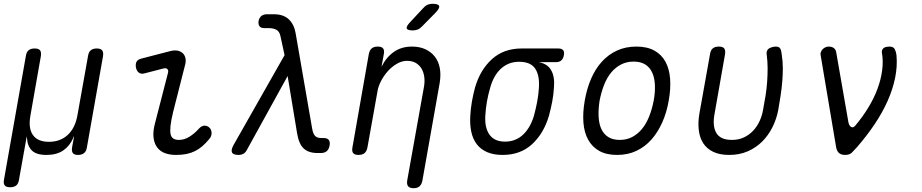

<svg xmlns="http://www.w3.org/2000/svg" viewBox="-28 -805 4848 1010"><path d="M25 180Q5 180 -3 170.5Q-11 161 -7 140L108 -510Q111 -531 122.5 -540.5Q134 -550 154.5 -550Q175 -550 182.5 -540.5Q190 -531 187 -510L132 -197Q120 -131 145 -95Q170 -59 229.5 -59Q289 -59 328 -95Q367 -131 379 -197L435 -510Q438 -531 449.5 -540.5Q461 -550 481 -550Q501 -550 509 -540.5Q517 -531 514 -510L429 -29Q426 -9 414 0.5Q402 10 382.5 10Q363 10 355.5 0.5Q348 -9 351 -29L360 -78Q362 -88 361 -88Q361 -88 361 -88Q360 -88 357 -79Q339 -37 304.5 -13.5Q270 10 216.5 10Q163 10 139.5 -13.5Q116 -37 114 -79L113 -88L111 -78L72 140Q69 161 57.5 170.5Q46 180 25 180Z M732 -419Q715 -414 703 -422.5Q691 -431 687 -450Q684 -470 691 -481.5Q698 -493 720 -498L867 -536Q890 -542 906.5 -538.5Q923 -535 933.5 -525Q944 -515 947.5 -499.5Q951 -484 946 -465L883 -217Q872 -172 869 -143.5Q866 -115 869.5 -99Q873 -83 884 -76Q895 -69 913 -69Q942 -69 969 -86Q996 -103 1018 -128Q1033 -144 1047.5 -144Q1062 -144 1072 -135Q1084 -125 1085 -107Q1086 -89 1073 -74Q1055 -52 1036.5 -36Q1018 -20 997.5 -10Q977 0 953 5Q929 10 898 10Q865 10 839.5 0.5Q814 -9 798.5 -30Q783 -51 779.5 -83Q776 -115 788 -159L856 -423Q859 -436 852 -442Q845 -448 833 -445Z M1271 -17Q1264 -3 1253 3.5Q1242 10 1227 10Q1199 10 1192.5 -3Q1186 -16 1201 -43L1469 -515L1447 -616Q1442 -639 1426.5 -648Q1411 -657 1387 -657H1363Q1345 -657 1337.5 -666.5Q1330 -676 1332 -694Q1336 -712 1347 -721Q1358 -730 1376 -730H1413Q1463 -730 1491 -703.5Q1519 -677 1527 -631L1614 -129Q1619 -100 1630 -89.5Q1641 -79 1661 -79H1673Q1693 -79 1701 -69.5Q1709 -60 1706 -40Q1702 -19 1690.5 -9.5Q1679 0 1659 0H1643Q1595 0 1569.5 -24Q1544 -48 1535 -103L1485 -405Z M2193 -667Q2182 -655 2170 -650Q2158 -645 2144 -645Q2115 -645 2111.5 -655.5Q2108 -666 2130 -689L2197 -761Q2207 -773 2219.5 -779Q2232 -785 2247 -785Q2278 -785 2282 -773.5Q2286 -762 2263 -738ZM1958 -326 1905 -30Q1901 -9 1889.5 0.5Q1878 10 1858 10Q1838 10 1830 0.5Q1822 -9 1826 -30L1912 -520Q1916 -541 1927.5 -550.5Q1939 -560 1959 -560Q1979 -560 1987 -550.5Q1995 -541 1991 -520L1979 -454Q2004 -504 2044 -532Q2084 -560 2139 -560Q2179 -560 2209.5 -546Q2240 -532 2259.5 -507Q2279 -482 2285.5 -447Q2292 -412 2285 -369L2194 145Q2190 165 2179 175Q2168 185 2148 185Q2127 185 2119 175Q2111 165 2114 145L2202 -347Q2207 -374 2204 -399Q2201 -424 2190 -443Q2179 -462 2160 -473.5Q2141 -485 2113 -485Q2086 -485 2059.5 -469.5Q2033 -454 2012 -430.5Q1991 -407 1976.5 -379Q1962 -351 1958 -326Z M2896 -478H2807Q2853 -469 2872 -434.5Q2891 -400 2886 -345Q2884 -308 2877 -271Q2870 -234 2860 -197Q2833 -104 2771.5 -47Q2710 10 2616 10Q2569 10 2535 -4.5Q2501 -19 2480 -46.5Q2459 -74 2451 -112.5Q2443 -151 2446 -197Q2448 -234 2454.5 -271Q2461 -308 2471 -345Q2498 -438 2560 -494Q2622 -550 2716 -550H2909Q2927 -550 2934.5 -541Q2942 -532 2938 -514Q2935 -496 2924.5 -487Q2914 -478 2896 -478ZM2629 -60Q2657 -60 2681 -69.5Q2705 -79 2724 -97Q2743 -115 2757.5 -140.5Q2772 -166 2781 -197Q2791 -234 2798 -271Q2805 -308 2807 -345Q2811 -409 2787 -444.5Q2763 -480 2703 -480Q2647 -480 2608 -444.5Q2569 -409 2551 -345Q2540 -308 2533.5 -271Q2527 -234 2525 -197Q2521 -133 2547 -96.5Q2573 -60 2629 -60Z M3218 10Q3162 10 3124.5 -11Q3087 -32 3066 -70Q3045 -108 3041 -160.5Q3037 -213 3048 -276Q3059 -339 3081.5 -391Q3104 -443 3138 -480.5Q3172 -518 3217.5 -539Q3263 -560 3320 -560Q3376 -560 3414 -539Q3452 -518 3472.5 -480.5Q3493 -443 3497 -391Q3501 -339 3490 -277Q3479 -213 3455.5 -160.5Q3432 -108 3398 -70Q3364 -32 3319 -11Q3274 10 3218 10ZM3232 -69Q3268 -69 3297 -84Q3326 -99 3348.5 -126Q3371 -153 3386.5 -191.5Q3402 -230 3411 -277Q3419 -322 3417 -359.5Q3415 -397 3402.5 -424Q3390 -451 3366 -466Q3342 -481 3305 -481Q3269 -481 3239.5 -466Q3210 -451 3187.5 -424Q3165 -397 3150 -359Q3135 -321 3126 -275Q3119 -229 3121 -191Q3123 -153 3135.5 -126Q3148 -99 3172 -84Q3196 -69 3232 -69Z M3707 -520Q3710 -541 3721.5 -550.5Q3733 -560 3753 -560Q3774 -560 3781.5 -550.5Q3789 -541 3786 -520L3731 -207Q3725 -176 3727 -151Q3729 -126 3739 -107.5Q3749 -89 3769.5 -79Q3790 -69 3822 -69Q3858 -69 3886 -82.5Q3914 -96 3934.5 -118Q3955 -140 3968 -168.5Q3981 -197 3986 -227Q3994 -268 3999.5 -304Q4005 -340 4007.5 -375Q4010 -410 4010 -445.5Q4010 -481 4005 -520Q4005 -523 4004.5 -526Q4004 -529 4005 -531Q4008 -547 4023.5 -553.5Q4039 -560 4052 -560Q4063 -560 4068.5 -557Q4074 -554 4077 -548.5Q4080 -543 4081.5 -536Q4083 -529 4084 -520Q4090 -482 4090 -446.5Q4090 -411 4087 -375.5Q4084 -340 4078.5 -303.5Q4073 -267 4066 -227Q4057 -179 4035.5 -136Q4014 -93 3981.5 -60.5Q3949 -28 3905.5 -9Q3862 10 3808 10Q3758 10 3724.5 -6Q3691 -22 3672 -50.5Q3653 -79 3648 -119.5Q3643 -160 3651 -207Z M4370 -33 4289 -514Q4287 -523 4290 -531Q4293 -539 4299 -545.5Q4305 -552 4313.5 -556Q4322 -560 4332 -560Q4348 -560 4358.5 -552Q4369 -544 4371 -529L4435 -162Q4439 -143 4449.5 -137Q4460 -131 4471 -144Q4509 -189 4539 -238Q4569 -287 4587.5 -336.5Q4606 -386 4612.5 -435Q4619 -484 4611 -529Q4610 -537 4613 -543Q4616 -549 4621.5 -553Q4627 -557 4635 -558.5Q4643 -560 4651 -560Q4672 -560 4679 -546Q4686 -532 4688 -514Q4693 -455 4680.5 -394.5Q4668 -334 4641 -273.5Q4614 -213 4573.5 -152.5Q4533 -92 4482 -33Q4466 -15 4453.5 -2.5Q4441 10 4418 10Q4396 10 4384.5 -1Q4373 -12 4370 -33Z"/></svg>

Font: Maple Mono Light
Style: Italic
Weight: 300
Italic angle: -10°
Monospace: yes
Designer: subframe7536
Version: Version 7.000